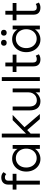

<svg xmlns="http://www.w3.org/2000/svg" viewBox="1443 -2238 806 3732"><g transform="rotate(-90 1846.0 -372.0)"><path d="M263 -750Q326 -750 366 -707L328 -653Q301 -680 265 -680Q235 -680 217.5 -664Q200 -648 200 -618V-529H334V-455H200V0H124V-455H27V-529H124V-617Q124 -678 160.5 -714Q197 -750 263 -750Z M377 -265Q377 -343 410 -406Q443 -469 500.5 -504Q558 -539 627 -539Q691 -539 741 -510.5Q791 -482 818 -434L820 -529H894V0H819V-95Q790 -48 737 -18.5Q684 11 622 11Q553 11 497 -25Q441 -61 409 -124Q377 -187 377 -265ZM823 -266Q823 -323 799.5 -369Q776 -415 734 -441Q692 -467 639 -467Q586 -467 544 -441Q502 -415 479 -369Q456 -323 456 -266Q456 -207 479 -161Q502 -115 543.5 -88.5Q585 -62 639 -62Q692 -62 734 -88Q776 -114 799.5 -160.5Q823 -207 823 -266Z M1040 -740H1115V-269L1377 -529H1478L1239 -299L1496 0H1397L1184 -246L1115 -179V0H1040Z M1566 -202V-529H1641V-210Q1641 -59 1767 -59Q1808 -59 1842.5 -80Q1877 -101 1897 -137.5Q1917 -174 1917 -219V-529H1992V0H1918L1916 -85Q1892 -43 1844.5 -16Q1797 11 1746 11Q1659 11 1612.5 -43.5Q1566 -98 1566 -202Z M2138 -740H2213V0H2138Z M2422 -123V-455H2313V-529H2422V-671H2497V-529H2649V-455H2497V-132Q2497 -60 2563 -60Q2582 -60 2597 -64.5Q2612 -69 2630 -80L2657 -20Q2614 11 2558 11Q2495 11 2458.5 -22.5Q2422 -56 2422 -123Z M2698 -265Q2698 -343 2731 -406Q2764 -469 2821.5 -504Q2879 -539 2948 -539Q3012 -539 3062 -510.5Q3112 -482 3139 -434L3141 -529H3215V0H3140V-95Q3111 -48 3058 -18.5Q3005 11 2943 11Q2874 11 2818 -25Q2762 -61 2730 -124Q2698 -187 2698 -265ZM3144 -266Q3144 -323 3120.5 -369Q3097 -415 3055 -441Q3013 -467 2960 -467Q2907 -467 2865 -441Q2823 -415 2800 -369Q2777 -323 2777 -266Q2777 -207 2800 -161Q2823 -115 2864.5 -88.5Q2906 -62 2960 -62Q3013 -62 3055 -88Q3097 -114 3120.5 -160.5Q3144 -207 3144 -266ZM3019 -700Q3019 -725 3034 -740Q3049 -755 3076 -755Q3103 -755 3118 -740.5Q3133 -726 3133 -700Q3133 -675 3117.5 -660Q3102 -645 3076 -645Q3049 -645 3034 -659.5Q3019 -674 3019 -700ZM2823 -700Q2823 -725 2838.5 -740Q2854 -755 2881 -755Q2908 -755 2923 -740.5Q2938 -726 2938 -700Q2938 -675 2922.5 -660Q2907 -645 2881 -645Q2853 -645 2838 -659.5Q2823 -674 2823 -700Z M3427 -123V-455H3318V-529H3427V-671H3502V-529H3654V-455H3502V-132Q3502 -60 3568 -60Q3587 -60 3602 -64.5Q3617 -69 3635 -80L3662 -20Q3619 11 3563 11Q3500 11 3463.5 -22.5Q3427 -56 3427 -123Z"/></g></svg>

Font: Lexend HM
Style: Regular
Weight: 400
Designer: Bonnie Shaver-Troup, Thomas Jockin, Octavio Pardo
Foundry: Lexend
Version: Version 1.091